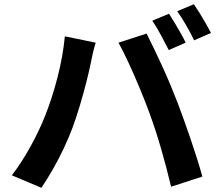

<svg xmlns="http://www.w3.org/2000/svg" viewBox="-20 -863 1040 909"><path d="M780 -798Q792 -780 807 -755Q822 -730 836 -705Q850 -680 859 -661L779 -626Q763 -657 742 -696.5Q721 -736 701 -765ZM898 -843Q911 -824 926.5 -799Q942 -774 956 -749Q970 -724 979 -707L899 -672Q884 -704 861.5 -743Q839 -782 819 -810ZM192 -311Q226 -395 252 -495.5Q278 -596 287 -691L433 -661Q426 -639 419 -608.5Q412 -578 409 -561Q402 -526 388.5 -473Q375 -420 358 -363Q341 -306 324 -260Q306 -212 281.5 -160Q257 -108 229.5 -60Q202 -12 176 26L36 -33Q83 -94 124.5 -169.5Q166 -245 192 -311ZM686 -332Q667 -384 641 -446.5Q615 -509 588.5 -566Q562 -623 541 -661L674 -704Q689 -675 708.5 -634Q728 -593 749 -547.5Q770 -502 788.5 -457Q807 -412 821 -376Q834 -342 850 -297.5Q866 -253 882.5 -204.5Q899 -156 913.5 -110Q928 -64 938 -27L790 21Q769 -68 742.5 -159.5Q716 -251 686 -332Z"/></svg>

Font: Noto IKEA Simplified Chinese
Style: Bold
Weight: 700
Designer: Monotype Design Team
Foundry: Monotype Imaging Inc.
Version: Version 1.100